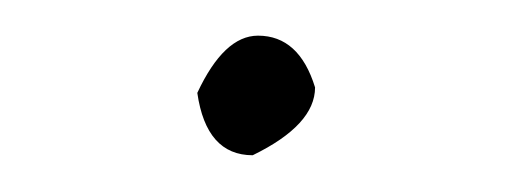

<svg xmlns="http://www.w3.org/2000/svg" viewBox="-20 -82 290 105"><path d="M121.1 -62.5Q143.6 -62.5 152.3 -34.2Q152.3 -13.7 118.2 2.9Q92.8 2.9 87.9 -31.2Q102.5 -62.5 121.1 -62.5Z"/></svg>

Font: Sue Ellen Francisco
Style: Regular
Weight: 400
Designer: Kimberly Geswein
Foundry: Kimberly Geswein
Version: Version 1.002 2007